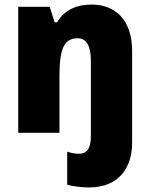

<svg xmlns="http://www.w3.org/2000/svg" viewBox="-20 -583 658 843"><path d="M371 240C508 240 560 146 560 45V-360C560 -497 485 -563 382 -563C318 -563 262 -540 231 -485H220L198 -553H60V0H241V-246C241 -367 260 -415 321 -415C360 -415 379 -381 379 -316V15C379 74 357 92 328 92C309 92 295 89 275 83V228C302 236 342 240 371 240Z"/></svg>

Font: Noto Sans Telugu SemiCondensed Black
Style: Regular
Weight: 900
Width: 4
Designer: Jelle Bosma - Monotype Design Team
Foundry: Monotype Imaging Inc.
Version: Version 2.005